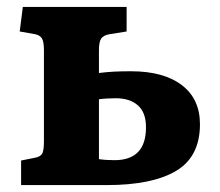

<svg xmlns="http://www.w3.org/2000/svg" viewBox="-20 -535 635 555"><path d="M41 0V-71L81 -79Q97 -82 102 -91Q107 -100 107 -127V-390Q107 -414 101.5 -423.5Q96 -433 82 -436L37 -444L46 -515H346V-444L296 -436Q279 -433 272.5 -423.5Q266 -414 266 -390V-324Q290 -327 311 -328Q332 -329 359 -329Q453 -329 505.5 -289Q558 -249 558 -176Q558 -82 489 -41Q420 0 289 0ZM311 -72Q402 -72 402 -167Q402 -210 378.5 -230.5Q355 -251 315 -251Q287 -251 266 -248V-75Q286 -72 311 -72Z"/></svg>

Font: Literata
Style: Bold
Weight: 700
Designer: Latin by Veronika Burian and Jose Scaglione. Greek by Irene Vlachou. Cyrillic by Vera Evstafieva.
Foundry: TypeTogether
Version: Version 3.103; ttfautohint (v1.8.4.7-5d5b);gftools[0.9.29]